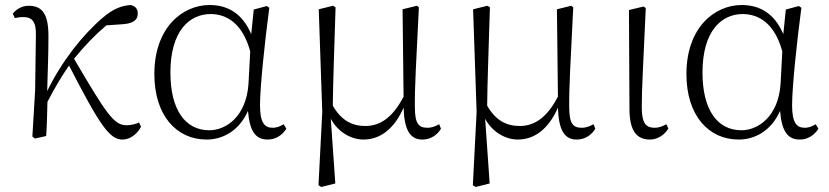

<svg xmlns="http://www.w3.org/2000/svg" viewBox="-20 -542 3305 765"><path d="M468 14C496 14 525 -5 542 -37L534 -54C522 -48 503 -43 484 -43C434 -43 404 -88 275 -308C319 -362 361 -405 404 -441L462 -445C507 -447 529 -460 529 -488C529 -510 516 -518 501 -522C471 -520 435 -511 390 -472C309 -403 226 -298 168 -179C170 -251 173 -326 173 -393C174 -486 149 -519 94 -519C66 -519 44 -504 31 -488L39 -470C49 -472 60 -474 72 -474C109 -474 124 -455 123 -402L120 -183L109 2L119 10L164 0C167 -45 168 -90 169 -136C203 -201 222 -232 255 -281C379 -40 417 14 468 14Z M803 14C866 14 932 -19 968 -100C975 -16 1000 14 1047 14C1079 14 1105 -4 1121 -29L1110 -47C1096 -39 1085 -33 1066 -33C1034 -33 1016 -53 1016 -123C1016 -194 1035 -377 1053 -511L1043 -518L991 -504L981 -406C946 -488 888 -522 815 -522C707 -522 595 -432 595 -247C595 -81 684 14 803 14ZM977 -337 970 -207C961 -78 881 -23 814 -23C717 -23 659 -106 659 -253C659 -419 735 -486 819 -486C884 -486 947 -448 977 -337Z M1428 14C1497 14 1552 -31 1588 -113C1591 -23 1614 14 1663 14C1698 14 1723 -6 1737 -29L1730 -47C1716 -40 1703 -33 1683 -33C1649 -33 1633 -48 1633 -115C1632 -197 1638 -285 1649 -513L1641 -519L1584 -505L1588 -157C1547 -78 1498 -40 1436 -40C1385 -40 1341 -60 1306 -121C1307 -216 1311 -314 1317 -513L1307 -519L1250 -505L1264 -96L1249 196L1260 203L1316 189L1298 -69C1326 -16 1379 14 1428 14Z M2043 14C2112 14 2167 -31 2203 -113C2206 -23 2229 14 2278 14C2313 14 2338 -6 2352 -29L2345 -47C2331 -40 2318 -33 2298 -33C2264 -33 2248 -48 2248 -115C2247 -197 2253 -285 2264 -513L2256 -519L2199 -505L2203 -157C2162 -78 2113 -40 2051 -40C2000 -40 1956 -60 1921 -121C1922 -216 1926 -314 1932 -513L1922 -519L1865 -505L1879 -96L1864 196L1875 203L1931 189L1913 -69C1941 -16 1994 14 2043 14Z M2570 14C2604 14 2631 -9 2643 -30L2635 -47C2621 -40 2608 -33 2588 -33C2556 -33 2537 -48 2537 -114C2537 -195 2543 -281 2553 -510L2544 -516L2486 -502L2488 -109C2488 -17 2519 14 2570 14Z M2923 14C2986 14 3052 -19 3088 -100C3095 -16 3120 14 3167 14C3199 14 3225 -4 3241 -29L3230 -47C3216 -39 3205 -33 3186 -33C3154 -33 3136 -53 3136 -123C3136 -194 3155 -377 3173 -511L3163 -518L3111 -504L3101 -406C3066 -488 3008 -522 2935 -522C2827 -522 2715 -432 2715 -247C2715 -81 2804 14 2923 14ZM3097 -337 3090 -207C3081 -78 3001 -23 2934 -23C2837 -23 2779 -106 2779 -253C2779 -419 2855 -486 2939 -486C3004 -486 3067 -448 3097 -337Z"/></svg>

Font: Noto Serif TC ExtraLight
Style: Regular
Weight: 200
Designer: Ryoko NISHIZUKA 西塚涼子 (kana & ideographs); Frank Grießhammer (Latin, Greek & Cyrillic); Wenlong ZHANG 张文龙 (bopomofo); San
Foundry: Adobe
Version: Version 2.001;hotconv 1.1.0;makeotfexe 2.6.0